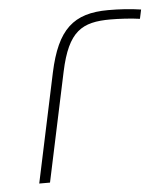

<svg xmlns="http://www.w3.org/2000/svg" viewBox="-43 -548 496 586"><g transform="rotate(-5 205.0 -254.5)"><path d="M314 -480C339 -480 378 -478 404 -474L410 -502C378 -507 343 -509 310 -509C203 -509 153 -464 125 -334L54 0H87L158 -334C184 -456 227 -480 314 -480Z"/></g></svg>

Font: LT Wave Text Thin Italic
Style: Regular
Weight: 100
Designer: Daniel Lyons
Version: Version 2.5 (Glyphs App)